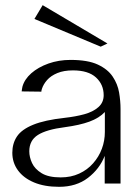

<svg xmlns="http://www.w3.org/2000/svg" viewBox="-20 -715 538 748"><path d="M210.2 12.8Q153.1 12.8 112.5 -4.3Q71.8 -21.4 49.9 -51.4Q28 -81.3 28 -119.9Q28 -156.3 46.1 -183.4Q64.2 -210.6 109.2 -229Q154.1 -247.4 232.6 -256Q274 -260.6 308.3 -269.9Q342.6 -279.3 363.3 -297.6Q383.9 -315.8 383.9 -344.1Q383.9 -385.8 353.9 -413.3Q323.9 -440.8 264.1 -440.8Q228.5 -440.8 203.3 -430.3Q178 -419.8 163.4 -403.1Q148.8 -386.4 143.2 -368.5Q142.4 -365.4 141.6 -362.6Q140.8 -359.8 141.1 -357.9L64.4 -358.9Q64.8 -363.7 65.7 -368.2Q66.6 -372.8 67.4 -377.4Q75.3 -406 101.9 -429.6Q128.6 -453.1 168.5 -467.4Q208.5 -481.6 254.9 -481.6Q321.8 -481.6 360.7 -463.6Q399.6 -445.6 419 -416.6Q438.4 -387.7 444 -354.5Q449.6 -321.4 449.6 -290.4V0H387.9V-107.7Q368.1 -57 322.7 -22.1Q277.3 12.8 210.2 12.8ZM216.5 -23.9Q256.6 -23.9 288.5 -38.7Q320.5 -53.4 342.7 -78.7Q365 -103.9 376.8 -135.3Q388.5 -166.6 388.5 -200.9V-278.6Q366.5 -255.2 328.5 -241.2Q290.5 -227.3 232.5 -219.5Q161.2 -210.5 127.6 -189.2Q94.1 -168 94.1 -125.5Q94.1 -103.1 104.8 -79.9Q115.5 -56.7 142.1 -40.3Q168.7 -23.9 216.5 -23.9ZM372.3 -533.2 114.1 -641.2 146.2 -694.9 398.6 -545.6Z"/></svg>

Font: Panamera Thin
Style: Regular
Weight: 100
Designer: Bastien Sozeau
Foundry: NBR — Bastien Sozeau
Version: Version 3.003;gftools[0.9.33]